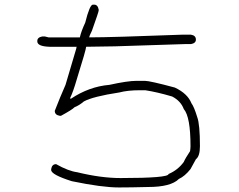

<svg xmlns="http://www.w3.org/2000/svg" viewBox="-20 -659 1040 837"><path d="M390.6 -638.7Q406.2 -638.7 410.2 -617.2V-613.3Q410.2 -607.4 380.9 -525.4Q369.1 -502 369.1 -496.1H371.1Q463.9 -496.1 773.4 -507.8H812.5Q834 -504.4 834 -486.3Q834 -470.7 812.5 -466.8H785.2L480.5 -457Q391.6 -455.1 355.5 -455.1Q355.5 -443.8 314.5 -312.5Q298.8 -258.3 285.2 -230.5L289.1 -228.5Q368.7 -281.7 457 -289.1Q536.1 -306.6 576.2 -306.6H611.3Q633.3 -306.6 742.2 -277.3Q797.9 -251 814.5 -209Q826.2 -193.4 839.8 -148.4Q851.6 -117.2 851.6 -21.5Q851.6 22 834 35.2L810.5 78.1Q785.6 109.4 759.8 121.1Q725.1 156.2 625 156.2Q548.3 158.2 498 158.2Q424.8 158.2 293 130.9Q203.1 102.5 203.1 82V78.1Q206.5 56.6 224.6 56.6Q278.3 86.9 316.4 91.8Q419.9 117.2 505.9 117.2Q714.8 117.2 714.8 99.6Q755.9 82 781.2 46.9Q788.1 30.8 808.6 0Q810.5 -13.2 810.5 -21.5Q810.5 -149.9 781.2 -183.6Q768.1 -218.8 730.5 -238.3Q664.6 -257.8 613.3 -265.6H589.8Q536.6 -265.6 500 -255.9Q384.8 -238.3 345.7 -216.8Q325.7 -199.7 304.7 -191.4Q295.4 -181.2 246.1 -154.3H240.2Q218.8 -157.7 218.8 -175.8Q242.2 -236.3 265.6 -289.1L312.5 -447.3Q312.5 -451.7 314.5 -455.1H195.3Q142.6 -457 142.6 -478.5V-480.5Q142.6 -496.1 164.1 -500H175.8Q189.9 -496.1 191.4 -496.1H328.1Q333.5 -521.5 351.6 -560.5Q371.1 -638.7 384.8 -638.7Z"/></svg>

Font: CEF Fonts CJK
Style: Regular
Weight: 400
Designer: PartyBoss (派对大魔王)
Version: Release 2.25